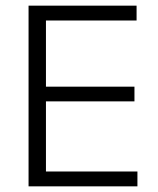

<svg xmlns="http://www.w3.org/2000/svg" viewBox="-20 -659 558 679"><path d="M81 0V-639H142.5V0ZM100 0V-52.5H466V0ZM116 -300.5V-352.5H455.5V-300.5ZM99 -586.5V-639H463V-586.5Z"/></svg>

Font: Anek Gujarati Medium Light
Style: Regular
Weight: 300
Version: Version 1.003